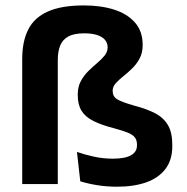

<svg xmlns="http://www.w3.org/2000/svg" viewBox="-20 -696 706 726"><path d="M64 -473Q64 -539.5 86.8 -584.5Q109.5 -629.5 161 -652.5Q212.5 -675.5 297.5 -675.5Q361 -675.5 411 -659.8Q461 -644 490.2 -611Q519.5 -578 519.5 -526Q519.5 -496.5 508 -475Q496.5 -453.5 479.5 -437Q462.5 -420.5 445.8 -407.2Q429 -394 417.5 -381Q406 -368 406 -353V-352Q406 -331 423.2 -320.5Q440.5 -310 489.5 -296Q535.5 -284 567 -267.5Q598.5 -251 615 -223Q631.5 -195 631.5 -148V-143.5Q631.5 -91 605.5 -57Q579.5 -23 532.8 -6.5Q486 10 422.5 10Q383 10 347.5 4.2Q312 -1.5 283.5 -10.5L271 -121.5Q303 -110.5 337.2 -103.2Q371.5 -96 406.5 -96Q452.5 -96 475.2 -108.8Q498 -121.5 498 -146.5V-149Q498 -166 489.8 -176.5Q481.5 -187 463 -194.5Q444.5 -202 413 -210.5Q364 -223 333.2 -238.5Q302.5 -254 288.2 -277.2Q274 -300.5 274 -336V-339Q274 -367.5 285.5 -389Q297 -410.5 313.8 -427Q330.5 -443.5 347.5 -457.8Q364.5 -472 375.8 -486.2Q387 -500.5 387 -517Q387 -533.5 377 -545.2Q367 -557 347.5 -563.5Q328 -570 298.5 -570Q260 -570 238.2 -558Q216.5 -546 207.5 -523.5Q198.5 -501 198.5 -469.5V0H64Z"/></svg>

Font: Anek Gujarati SemiExpanded SemiBold
Style: Regular
Weight: 600
Width: 6
Designer: Mrunmayee Ghaisas (Gujarati), Yesha Goshar (Latin)
Foundry: Ek Type
Version: Version 1.003